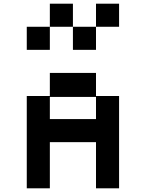

<svg xmlns="http://www.w3.org/2000/svg" viewBox="-20 -1020 790 1040"><path d="M125 0V-500H250V-625H500V-500H625V0H500V-250H250V0ZM250 -375H500V-495H250ZM625 -875H500V-1000H625ZM125 -750V-875H250V-1000H375V-875H500V-750H375V-875H250V-750Z"/></svg>

Font: Silkscreen
Style: Regular
Weight: 400
Designer: Jason Kottke
Foundry: Jason Kottke
Version: Version 1.001; ttfautohint (v1.8.4.7-5d5b)